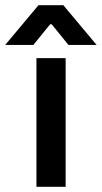

<svg xmlns="http://www.w3.org/2000/svg" viewBox="-66 -723 394 743"><path d="M75 -498H188V0H75ZM83 -703H179L308 -549H199L134 -629H128L63 -549H-46Z"/></svg>

Font: Chakra Petch SemiBold
Style: Regular
Weight: 600
Designer: Katatrad Aksorn Co.,Ltd.
Foundry: Cadson Demak Co.,Ltd.
Version: Version 1.000; ttfautohint (v1.6)